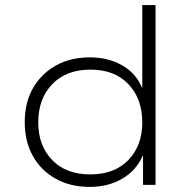

<svg xmlns="http://www.w3.org/2000/svg" viewBox="-20 -725 743 753"><path d="M332 8Q256 8 198.5 -24Q141 -56 109 -113Q77 -170 77 -246Q77 -323 109.5 -379.5Q142 -436 199 -468Q256 -500 332 -500Q405 -500 459.5 -468.5Q514 -437 537 -381H538V-705H590V0H541V-113H539Q515 -57 460 -24.5Q405 8 332 8ZM334 -41Q429 -41 483.5 -97.5Q538 -154 538 -245Q538 -338 483.5 -395Q429 -452 335 -452Q240 -452 185 -395Q130 -338 130 -245Q130 -154 184.5 -97.5Q239 -41 334 -41Z"/></svg>

Font: Nunito Sans 7pt SemiExpanded ExtraLight
Style: Regular
Weight: 250
Width: 6
Designer: Vernon Adams
Foundry: Vernon Adams
Version: Version 3.101;gftools[0.9.27]